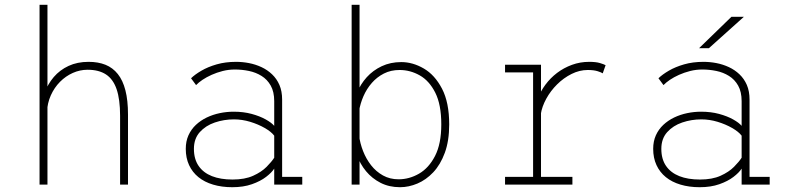

<svg xmlns="http://www.w3.org/2000/svg" viewBox="-20 -770 3290 801"><path d="M145 0V-750H178V0ZM481 0V-287Q481 -355.5 466.5 -397.8Q452 -440 422 -459.5Q392 -479 345.5 -479Q313.5 -479 283.8 -465.8Q254 -452.5 230.2 -428.5Q206.5 -404.5 192 -372.2Q177.5 -340 176 -302H152.5Q152.5 -343.5 165.8 -381.2Q179 -419 204.2 -448.5Q229.5 -478 266 -495Q302.5 -512 349.5 -512Q389.5 -512 420 -499.8Q450.5 -487.5 471.5 -461.2Q492.5 -435 503.2 -393.2Q514 -351.5 514 -292V0Z M949 11Q905 11 869 0.2Q833 -10.5 807.8 -31Q782.5 -51.5 768.8 -81.2Q755 -111 755 -149Q755 -180.5 766.2 -205.5Q777.5 -230.5 797.2 -249Q817 -267.5 842.5 -279.8Q868 -292 896.8 -298Q925.5 -304 955 -304Q995.5 -304 1029.8 -294.8Q1064 -285.5 1088.5 -271.8Q1113 -258 1124 -245V-348Q1124 -387 1109.5 -412.8Q1095 -438.5 1071.2 -453.2Q1047.5 -468 1018.5 -474Q989.5 -480 960 -480Q934 -480 909.2 -473.8Q884.5 -467.5 862.8 -457.8Q841 -448 824.5 -436.8Q808 -425.5 798 -415L777 -443.5Q793.5 -459.5 820.5 -475.2Q847.5 -491 884 -501.5Q920.5 -512 965 -512Q991.5 -512 1018.8 -506.8Q1046 -501.5 1070.8 -490Q1095.5 -478.5 1115 -460Q1134.5 -441.5 1145.8 -415.5Q1157 -389.5 1157 -354.5V-32H1241V0H1124V-66.5Q1113.5 -50 1090 -32Q1066.5 -14 1031 -1.5Q995.5 11 949 11ZM950 -21Q1001.5 -21 1036.2 -36.8Q1071 -52.5 1092.2 -74Q1113.5 -95.5 1124 -112V-204Q1111.5 -220.5 1084.5 -236Q1057.5 -251.5 1023.8 -261.8Q990 -272 956 -272Q914.5 -272 876.2 -259Q838 -246 813.5 -218.8Q789 -191.5 789 -149Q789 -106.5 808.5 -78Q828 -49.5 864 -35.2Q900 -21 950 -21Z M1447 0V-750H1480V-121V0ZM1649 11Q1603.5 11 1567.8 -7.2Q1532 -25.5 1507 -55.8Q1482 -86 1469 -123.5Q1456 -161 1456 -199L1478 -205Q1482 -172 1494.8 -139.5Q1507.5 -107 1528.2 -80.5Q1549 -54 1577.8 -38Q1606.5 -22 1643 -22Q1687.5 -22 1728.2 -45.5Q1769 -69 1795 -119.5Q1821 -170 1821 -251Q1821 -333.5 1796 -383.2Q1771 -433 1731.2 -455.5Q1691.5 -478 1647 -478Q1610.5 -478 1581.5 -463.2Q1552.5 -448.5 1531 -423.8Q1509.5 -399 1496.2 -368.5Q1483 -338 1478 -307L1456 -312Q1456 -348.5 1470 -383.8Q1484 -419 1510 -447.8Q1536 -476.5 1572.5 -493.8Q1609 -511 1654 -511Q1702 -511 1748 -484.2Q1794 -457.5 1824 -400Q1854 -342.5 1854 -251Q1854 -182.5 1835.8 -132.8Q1817.5 -83 1787.5 -51.2Q1757.5 -19.5 1721.2 -4.2Q1685 11 1649 11Z M2087 0V-32H2204V-468H2087V-500H2237V-371V-32H2368V0ZM2236 -293 2209.5 -297Q2211 -327.5 2223 -358.2Q2235 -389 2255.5 -416.8Q2276 -444.5 2304 -465.8Q2332 -487 2366 -499.5Q2400 -512 2438 -512Q2466 -512 2482.8 -507Q2499.5 -502 2506.5 -498L2494.5 -464Q2489 -468 2473 -473Q2457 -478 2432 -478Q2397.5 -478 2364.5 -461.5Q2331.5 -445 2304.2 -418Q2277 -391 2259 -358.2Q2241 -325.5 2236 -293Z M2899 11Q2855 11 2819 0.2Q2783 -10.5 2757.8 -31Q2732.5 -51.5 2718.8 -81.2Q2705 -111 2705 -149Q2705 -180.5 2716.2 -205.5Q2727.5 -230.5 2747.2 -249Q2767 -267.5 2792.5 -279.8Q2818 -292 2846.8 -298Q2875.5 -304 2905 -304Q2945.5 -304 2979.8 -294.8Q3014 -285.5 3038.5 -271.8Q3063 -258 3074 -245V-348Q3074 -387 3059.5 -412.8Q3045 -438.5 3021.2 -453.2Q2997.5 -468 2968.5 -474Q2939.5 -480 2910 -480Q2884 -480 2859.2 -473.8Q2834.5 -467.5 2812.8 -457.8Q2791 -448 2774.5 -436.8Q2758 -425.5 2748 -415L2727 -443.5Q2743.5 -459.5 2770.5 -475.2Q2797.5 -491 2834 -501.5Q2870.5 -512 2915 -512Q2941.5 -512 2968.8 -506.8Q2996 -501.5 3020.8 -490Q3045.5 -478.5 3065 -460Q3084.5 -441.5 3095.8 -415.5Q3107 -389.5 3107 -354.5V-32H3191V0H3074V-66.5Q3063.5 -50 3040 -32Q3016.5 -14 2981 -1.5Q2945.5 11 2899 11ZM2900 -21Q2951.5 -21 2986.2 -36.8Q3021 -52.5 3042.2 -74Q3063.5 -95.5 3074 -112V-204Q3061.5 -220.5 3034.5 -236Q3007.5 -251.5 2973.8 -261.8Q2940 -272 2906 -272Q2864.5 -272 2826.2 -259Q2788 -246 2763.5 -218.8Q2739 -191.5 2739 -149Q2739 -106.5 2758.5 -78Q2778 -49.5 2814 -35.2Q2850 -21 2900 -21ZM2937.5 -569H2896.5L3031.5 -700H3083.5Z"/></svg>

Font: Trispace Thin
Style: Regular
Weight: 100
Designer: Tyler Finck
Foundry: Etcetera Type Company
Version: Version 1.210